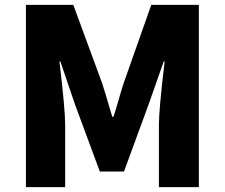

<svg xmlns="http://www.w3.org/2000/svg" viewBox="-20 -764 917 784"><path d="M85.9 0V-744.1H279.3L397.5 -422.9Q402.3 -409.2 438.5 -287.1H443.4Q451.2 -310.5 464.4 -356.4Q477.5 -402.3 484.4 -422.9L597.7 -744.1H792V0H628.9V-254.9Q628.9 -317.4 652.3 -512.7H648.4L585.9 -335L486.3 -63.5H387.7L287.1 -335L226.6 -512.7H222.7Q246.1 -317.4 246.1 -254.9V0Z"/></svg>

Font: Gen Shin Gothic Heavy
Style: Bold
Weight: 900
Designer: [Source Han Sans]
Ryoko NISHIZUKA  (kana & ideographs); Paul D. Hunt (Latin, Greek & Cyrillic); Wenlong ZHANG  (bopomofo
Version: Version 1.002.20150607